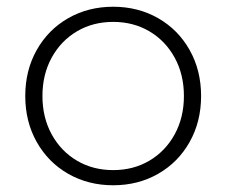

<svg xmlns="http://www.w3.org/2000/svg" viewBox="-20 -546 672 570"><path d="M182.5 -30C222.2 -7.3 266.7 4 316 4C365.3 4 409.8 -7.3 449.5 -30C489.2 -52.7 520.3 -84.2 543 -124.5C565.7 -164.8 577 -210.3 577 -261C577 -311.7 565.7 -357.2 543 -397.5C520.3 -437.8 489.2 -469.3 449.5 -492C409.8 -514.7 365.3 -526 316 -526C266.7 -526 222.2 -514.7 182.5 -492C142.8 -469.3 111.7 -437.8 89 -397.5C66.3 -357.2 55 -311.7 55 -261C55 -210.3 66.3 -164.8 89 -124.5C111.7 -84.2 142.8 -52.7 182.5 -30ZM423.5 -69C391.8 -50.3 356 -41 316 -41C276 -41 240.2 -50.3 208.5 -69C176.8 -87.7 151.8 -113.7 133.5 -147C115.2 -180.3 106 -218.3 106 -261C106 -303.7 115.2 -341.7 133.5 -375C151.8 -408.3 176.8 -434.3 208.5 -453C240.2 -471.7 276 -481 316 -481C356 -481 391.8 -471.7 423.5 -453C455.2 -434.3 480.2 -408.3 498.5 -375C516.8 -341.7 526 -303.7 526 -261C526 -218.3 516.8 -180.3 498.5 -147C480.2 -113.7 455.2 -87.7 423.5 -69Z"/></svg>

Font: Montserrat Custom ExtraLight
Style: Regular
Weight: 300
Designer: Julieta Ulanovsky
Foundry: Julieta Ulanovsky
Version: Version 7.200